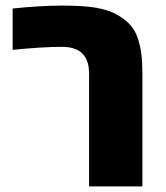

<svg xmlns="http://www.w3.org/2000/svg" viewBox="-20 -662 590 682"><path d="M296.4 0V-401.4Q296.4 -465.3 252.4 -485.8Q231.4 -495.6 200.7 -495.6Q164.6 -495.6 120.6 -492.9Q76.7 -490.2 24.9 -484.9V-631.8Q124.5 -642.1 200.7 -642.1Q276.4 -642.1 319.6 -634.8Q362.8 -627.4 392.1 -611.8Q420.9 -596.2 439.7 -576.7Q458.5 -557.1 468.8 -528.3Q478.5 -499 482.2 -470Q485.8 -440.9 485.8 -401.4V0Z"/></svg>

Font: Open Sans ExtraBold
Style: Regular
Weight: 800
Designer: Monotype Design Team
Foundry: Monotype Imaging Inc.
Version: Version 3.003; ttfautohint (v1.8.4)